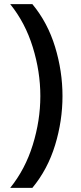

<svg xmlns="http://www.w3.org/2000/svg" viewBox="-20 -739 385 918"><path d="M28.8 159.2Q100.6 70.3 136.7 -46.4Q172.9 -163.1 172.9 -279.8Q172.9 -396.5 136.7 -513.4Q100.6 -630.4 28.8 -719.2H134.8Q208 -630.9 243.4 -514.6Q278.8 -398.4 278.8 -279.8Q278.8 -161.1 243.4 -45.2Q208 70.8 134.8 159.2Z"/></svg>

Font: TASA Orbiter Deck Medium
Style: Regular
Weight: 500
Designer: Weizhong Zhang
Version: Version 1.000;Glyphs 3.1.2 (3151)